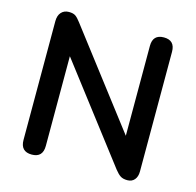

<svg xmlns="http://www.w3.org/2000/svg" viewBox="-105 -822 957 939"><g transform="rotate(15 373.5 -352.5)"><path d="M135 8Q78 8 78 -51V-652Q78 -681 92.5 -697Q107 -713 131 -713Q153 -713 164.5 -705Q176 -697 191 -677L556 -200V-655Q556 -713 612 -713Q668 -713 668 -655V-49Q668 -23 655 -7.5Q642 8 619 8Q597 8 584 -0.5Q571 -9 556 -28L191 -505V-51Q191 8 135 8Z"/></g></svg>

Font: Chiron GoRound TC M
Style: Regular
Weight: 500
Designer: Ryoko NISHIZUKA 西塚涼子 (kana, bopomofo & ideographs); Paul D. Hunt (Latin, Greek & Cyrillic); Sandoll Communications 산돌커뮤니
Foundry: Adobe
Version: Version 1.000;hotconv 1.1.1;makeotfexe 2.6.0